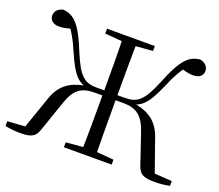

<svg xmlns="http://www.w3.org/2000/svg" viewBox="-124 -922 1265 1108"><g transform="rotate(20 508.5 -368.0)"><path d="M361.8 0H655.1V-30.1L518.4 -42.1H497.9L361.8 -30.1ZM361.8 -698 497.9 -686.9H518.4L655.1 -698V-728H361.8ZM465.3 0H551.4C549.4 -112.3 549.4 -226.3 549.4 -361.1V-377.4C549.4 -506.5 549.4 -618.6 551.4 -728H465.3C468.5 -617.6 468.5 -505.1 468.5 -377.4V-361.1C468.5 -225.1 468.5 -110.8 465.3 0ZM810.4 -57.5C825.5 -4.8 851 9.5 920.9 9.5C957.4 9.5 988.4 5.3 1013.5 0V-29.3L873.4 -38.7L912.4 -19.1L839.4 -226.8C811.4 -312.3 756.4 -372.1 618.8 -379.7L616.8 -360.1C699.8 -374.4 731.9 -400 789.9 -533.3C820.3 -605.9 840.5 -640.3 879.6 -689.5L827.4 -664.4C865.6 -652.2 894.8 -644.3 920.9 -644.8C960.1 -645 979 -666.5 979 -691.7C979 -716.7 961.1 -738.4 928.9 -744.9C859.7 -738.3 818.2 -694.5 759 -545.6C703.6 -411.4 669.5 -387.9 591.4 -387.9H507.5V-356.9H594.6C677.7 -356.9 719.8 -326.3 751.3 -231.8ZM206.3 -57.5 266.6 -231.8C297.1 -326.3 338.5 -356.9 422.1 -356.9H510V-387.9H425.5C348.8 -387.9 313.8 -411.4 257.9 -545.6C198.7 -694.5 157.2 -738.3 88.6 -744.9C55.4 -738.4 38.5 -716.9 38.5 -691.7C38.5 -666.5 57.6 -645 96.2 -644.8C123.1 -644.3 153.1 -652.2 188.5 -664.4L138.3 -689.5C176.4 -640.3 196.3 -605.9 227.2 -533.3C285 -400 318.1 -374.4 399.1 -360.1L398.4 -379.7C261.1 -372.1 205.3 -312.3 177.3 -226.8L105.3 -19.1L144.3 -38.7L3.4 -29.3V0C29.3 5.3 60.3 9.5 95.8 9.5C165.9 9.5 190.6 -4.6 206.3 -57.5Z"/></g></svg>

Font: Source Han Serif TW VF
Style: Regular
Weight: 250
Designer: Ryoko NISHIZUKA 西塚涼子 (kana & ideographs); Frank Grießhammer (Latin, Greek & Cyrillic); Wenlong ZHANG 张文龙 (bopomofo); San
Foundry: Adobe
Version: Version 2.002;hotconv 1.1.0;makeotfexe 2.6.0